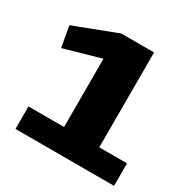

<svg xmlns="http://www.w3.org/2000/svg" viewBox="-140 -725 833 850"><g transform="rotate(30 276.0 -300.0)"><path d="M48 -115H230V-464L44 -411L25 -517L242 -600H410V-115H552V0H48Z"/></g></svg>

Font: Epunda Sans Black
Style: Regular
Weight: 900
Designer: Simon Atzbach
Foundry: typofactur
Version: Version 2.204; ttfautohint (v1.8.4.7-5d5b)